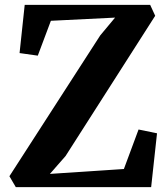

<svg xmlns="http://www.w3.org/2000/svg" viewBox="-20 -765 688 785"><path d="M44.5 0 18.5 -44.5 390 -620.5 450.5 -693 188 -680 134.5 -537.5 60 -548 81 -745H594L614.5 -700.5L248 -127L184 -54L486.5 -74L546.5 -235.5L622 -220L598 0Z"/></svg>

Font: Merriweather 48pt
Style: Bold
Weight: 700
Version: Version 2.100